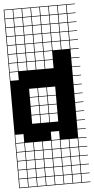

<svg xmlns="http://www.w3.org/2000/svg" viewBox="-68 -845 564 1152"><g transform="rotate(-5 214.5 -269.5)"><path d="M325 -803.6V-753.6H375V-803.6ZM3.6 -700H53.6V-750H3.6ZM164.3 -700H214.3V-750H164.3ZM217.9 -700H267.9V-750H217.9ZM110.7 -700H160.7V-750H110.7ZM325 -700H375V-750H325ZM271.4 -700H321.4V-750H271.4ZM57.1 -700H107.1V-750H57.1ZM217.9 -646.4H267.9V-696.4H217.9ZM110.7 -646.4H160.7V-696.4H110.7ZM325 -646.4H375V-696.4H325ZM57.1 -646.4H107.1V-696.4H57.1ZM3.6 -646.4H53.6V-696.4H3.6ZM164.3 -646.4H214.3V-696.4H164.3ZM271.4 -646.4H321.4V-696.4H271.4ZM217.9 -592.9H267.9V-642.9H217.9ZM110.7 -592.9H160.7V-642.9H110.7ZM57.1 -592.9H107.1V-642.9H57.1ZM271.4 -592.9H321.4V-642.9H271.4ZM325 -592.9H375V-642.9H325ZM164.3 -592.9H214.3V-642.9H164.3ZM3.6 -592.9H53.6V-642.9H3.6ZM110.7 -539.3H160.7V-589.3H110.7ZM3.6 -539.3H53.6V-589.3H3.6ZM325 -539.3H375V-589.3H325ZM164.3 -539.3H214.3V-589.3H164.3ZM271.4 -539.3H321.4V-589.3H271.4ZM57.1 -539.3H107.1V-589.3H57.1ZM217.9 -539.3H267.9V-589.3H217.9ZM3.6 -485.7H53.6V-535.7H3.6ZM164.3 -485.7H214.3V-535.7H164.3ZM110.7 -485.7H160.7V-535.7H110.7ZM217.9 -485.7H267.9V-535.7H217.9ZM57.1 -485.7H107.1V-535.7H57.1ZM57.1 -432.1H107.1V-482.1H57.1ZM217.9 -432.1H267.9V-482.1H217.9ZM3.6 -432.1H53.6V-482.1H3.6ZM164.3 -432.1H214.3V-482.1H164.3ZM110.7 -432.1H160.7V-482.1H110.7ZM3.6 -378.6H53.6V-428.6H3.6ZM110.7 -271.4H160.7V-321.4H110.7ZM164.3 -271.4H214.3V-321.4H164.3ZM217.9 -271.4H267.9V-321.4H217.9ZM110.7 -217.9H160.7V-267.9H110.7ZM217.9 -217.9H267.9V-267.9H217.9ZM164.3 -217.9H214.3V-267.9H164.3ZM110.7 -164.3H160.7V-214.3H110.7ZM217.9 -164.3H267.9V-214.3H217.9ZM164.3 -164.3H214.3V-214.3H164.3ZM110.7 -110.7H160.7V-160.7H110.7ZM164.3 -110.7H214.3V-160.7H164.3ZM217.9 -110.7H267.9V-160.7H217.9ZM3.6 -3.6H53.6V-53.6H3.6ZM217.9 -3.6H267.9V-53.6H217.9ZM217.9 50H267.9V0H217.9ZM164.3 50H214.3V0H164.3ZM57.1 50H107.1V0H57.1ZM3.6 50H53.6V0H3.6ZM271.4 50H321.4V0H271.4ZM325 50H375V0H325ZM110.7 50H160.7V0H110.7ZM271.4 103.6H321.4V53.6H271.4ZM110.7 103.6H160.7V53.6H110.7ZM3.6 103.6H53.6V53.6H3.6ZM217.9 103.6H267.9V53.6H217.9ZM164.3 103.6H214.3V53.6H164.3ZM57.1 103.6H107.1V53.6H57.1ZM325 103.6H375V53.6H325ZM110.7 210.7H160.7V160.7H110.7ZM271.4 210.7H321.4V160.7H271.4ZM3.6 210.7H53.6V160.7H3.6ZM217.9 210.7H267.9V160.7H217.9ZM164.3 210.7H214.3V160.7H164.3ZM57.1 210.7H107.1V160.7H57.1ZM325 210.7H375V160.7H325ZM3.6 264.3H53.6V214.3H3.6ZM217.9 264.3H267.9V214.3H217.9ZM271.4 264.3H321.4V214.3H271.4ZM110.7 264.3H160.7V214.3H110.7ZM57.1 264.3H107.1V214.3H57.1ZM325 264.3H375V214.3H325ZM164.3 264.3H214.3V214.3H164.3ZM271.4 -803.6V-753.6H321.4V-803.6ZM217.9 -803.6V-753.6H267.9V-803.6ZM164.3 -803.6V-753.6H214.3V-803.6ZM110.7 -803.6V-753.6H160.7V-803.6ZM57.1 -803.6V-753.6H107.1V-803.6ZM3.6 -803.6V-753.6H53.6V-803.6ZM0 107.1H3.6V157.1H53.6V107.1H57.1V157.1H107.1V107.1H110.7V157.1H160.7V107.1H164.3V157.1H214.3V107.1H217.9V157.1H267.9V107.1H271.4V157.1H321.4V107.1H325V157.1H375V107.1H0V-807.1H428.6V-803.6H378.6V-753.6H428.6V-750H378.6V-700H428.6V-696.4H378.6V-646.4H428.6V-642.9H378.6V-592.9H428.6V-589.3H378.6V-539.3H428.6V-535.7H378.6V-485.7H428.6V-482.1H378.6V-432.1H428.6V-428.6H378.6V-378.6H428.6V-375H378.6V-325H428.6V-321.4H378.6V-271.4H428.6V-267.9H378.6V-217.9H428.6V-214.3H378.6V-164.3H428.6V-160.7H378.6V-110.7H428.6V-107.1H378.6V-57.1H428.6V-53.6H378.6V-3.6H428.6V0H378.6V50H428.6V53.6H378.6V103.6H428.6V107.1H378.6V157.1H428.6V160.7H378.6V210.7H428.6V214.3H378.6V264.3H428.6V267.9H0Z"/></g></svg>

Font: Jersey 10 Charted
Style: Regular
Weight: 400
Designer: Sarah Cadigan-Fried
Version: Version 1.000; ttfautohint (v1.8.4.7-5d5b)